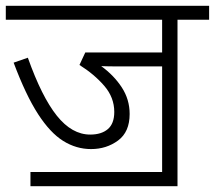

<svg xmlns="http://www.w3.org/2000/svg" viewBox="-20 -642 741 662"><path d="M85 -49H539V-413H390Q352 -413 329 -414Q373 -382 400 -340.5Q427 -299 427 -249Q427 -187 387 -157.5Q347 -128 294 -128Q243 -128 198 -156Q153 -184 111 -249Q69 -314 27 -426L76 -443Q124 -308 176 -243Q228 -178 291 -178Q330 -178 352 -197Q374 -216 374 -256Q374 -306 339.5 -346Q305 -386 254 -418L274 -461H539V-574H0V-622H701V-574H592V0H85Z"/></svg>

Font: Noto Sans Light
Style: Regular
Weight: 300
Designer: Monotype Design Team
Foundry: Monotype Imaging Inc.
Version: Version 2.007